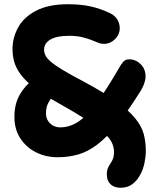

<svg xmlns="http://www.w3.org/2000/svg" viewBox="-20 -730 730 906"><path d="M549 156Q519 156 501.5 139.5Q484 123 484 93Q484 75 489 63.5Q494 52 501 42Q508 32 513 19.5Q518 7 518 -13Q518 -35 508 -56.5Q498 -78 470 -104Q442 -130 389.5 -164Q337 -198 253 -245Q183 -284 140 -317.5Q97 -351 75.5 -381.5Q54 -412 46.5 -440.5Q39 -469 39 -499Q39 -551 65 -599.5Q91 -648 149.5 -679Q208 -710 301 -710Q362 -710 408.5 -699.5Q455 -689 499 -668Q522 -657 533.5 -638Q545 -619 545 -597Q545 -567 522.5 -545Q500 -523 470 -523Q456 -523 442 -529Q428 -535 409.5 -542Q391 -549 366 -555Q341 -561 304 -561Q248 -561 218 -543.5Q188 -526 188 -496Q188 -482 194.5 -468.5Q201 -455 219.5 -439Q238 -423 275 -400.5Q312 -378 375 -345Q472 -293 530.5 -250.5Q589 -208 619 -170.5Q649 -133 658.5 -96.5Q668 -60 668 -18Q668 8 662 38Q656 68 641.5 95Q627 122 604.5 139Q582 156 549 156ZM252 12Q197 12 150.5 -11Q104 -34 76 -77Q48 -120 48 -178Q48 -241 74.5 -285.5Q101 -330 141 -358Q164 -373 188 -374.5Q212 -376 233 -359Q246 -349 248 -325.5Q250 -302 238 -287Q215 -260 206 -240.5Q197 -221 197 -195Q197 -175 206.5 -160Q216 -145 231 -137Q246 -129 264 -129Q311 -129 353.5 -158.5Q396 -188 441 -250.5Q486 -313 541 -408Q552 -428 562 -439Q572 -450 590 -450Q620 -450 643.5 -427.5Q667 -405 667 -367Q667 -358 661.5 -339.5Q656 -321 641 -297Q581 -201 531 -140Q481 -79 436.5 -46Q392 -13 347 -0.5Q302 12 252 12Z"/></svg>

Font: Shantell Sans Light
Style: Bold
Weight: 700
Version: Version 1.011;[c5ecc13dd]